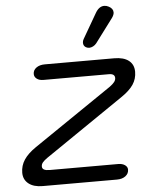

<svg xmlns="http://www.w3.org/2000/svg" viewBox="-64 -1058 856 1110"><g transform="rotate(-5 364.0 -503.5)"><path d="M27 -87Q27 -128 49.5 -162Q72 -196 119 -228L574 -538Q593 -552 601.5 -563Q610 -574 610 -586Q610 -611 576 -611H196Q172 -611 157.5 -622Q143 -633 143 -650Q143 -672 162 -686Q181 -700 212 -700H614Q669 -700 698.5 -677Q728 -654 728 -612Q728 -571 706 -538Q684 -505 635 -472L180 -161Q160 -147 151.5 -136.5Q143 -126 143 -113Q143 -89 186 -89H584Q608 -89 623 -78.5Q638 -68 638 -52Q638 -29 619 -14.5Q600 0 569 0H138Q86 0 56.5 -23.5Q27 -47 27 -87ZM442 -805Q442 -816 448 -826L532 -971Q553 -1007 583 -1007Q596 -1007 609 -1000Q634 -987 634 -965Q634 -951 622 -934L518 -795Q510 -785 498.5 -779Q487 -773 476 -773Q467 -773 457 -778Q442 -787 442 -805Z"/></g></svg>

Font: Kodchasan SemiBold
Style: Italic
Weight: 600
Italic angle: -10°
Version: Version 1.000; ttfautohint (v1.6)